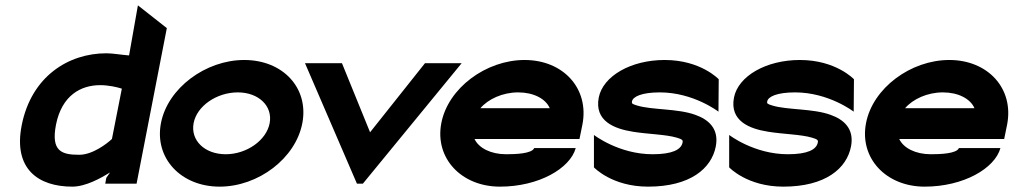

<svg xmlns="http://www.w3.org/2000/svg" viewBox="-20 -686 3785 717"><path d="M61 -218C29 -55 123 11 250 11C300 11 357 -21 391 -42L377 -22L373 0H490L603 -581L495 -666L462 -479C434 -481 402 -487 377 -487C236 -487 97 -401 61 -218ZM189 -220C211 -331 283 -368 354 -368C385 -368 416 -361 435 -355L398 -167C380 -150 326 -108 276 -108C210 -108 170 -121 189 -220Z M581 -226C556 -95 656 11 800 11C945 11 1084 -95 1109 -226C1134 -357 1037 -462 892 -462C748 -462 606 -357 581 -226ZM703 -226C715 -290 789 -341 868 -341C946 -341 999 -290 987 -226C975 -162 901 -110 823 -110C744 -110 691 -162 703 -226Z M1119 -450 1313 0H1335L1704 -450H1567L1362 -192L1257 -450Z M1628 -226C1603 -95 1703 11 1847 11C1992 11 2109 -57 2130 -133H1975C1966 -112 1905 -110 1870 -110C1813 -110 1768 -133 1752 -167H2144L2155 -221C2181 -355 2084 -462 1939 -462C1795 -462 1653 -357 1628 -226ZM1774 -282C1803 -316 1857 -341 1915 -341C1973 -341 2018 -317 2033 -282Z M2216 -322C2199 -234 2274 -205 2344 -194C2399 -185 2467 -184 2507 -172C2527 -166 2531 -163 2529 -154C2524 -127 2490 -110 2417 -110C2291 -110 2198 -182 2198 -182V-61C2198 -61 2265 11 2400 11C2558 11 2637 -57 2653 -139C2666 -206 2625 -240 2577 -257C2512 -281 2414 -275 2359 -292C2339 -298 2339 -300 2340 -307C2343 -325 2376 -341 2444 -341C2570 -341 2663 -269 2663 -269L2664 -390C2664 -390 2597 -462 2462 -462C2336 -462 2232 -402 2216 -322Z M2721 -322C2704 -234 2779 -205 2849 -194C2904 -185 2972 -184 3012 -172C3032 -166 3036 -163 3034 -154C3029 -127 2995 -110 2922 -110C2796 -110 2703 -182 2703 -182V-61C2703 -61 2770 11 2905 11C3063 11 3142 -57 3158 -139C3171 -206 3130 -240 3082 -257C3017 -281 2919 -275 2864 -292C2844 -298 2844 -300 2845 -307C2848 -325 2881 -341 2949 -341C3075 -341 3168 -269 3168 -269L3169 -390C3169 -390 3102 -462 2967 -462C2841 -462 2737 -402 2721 -322Z M3214 -226C3189 -95 3289 11 3433 11C3578 11 3695 -57 3716 -133H3561C3552 -112 3491 -110 3456 -110C3399 -110 3354 -133 3338 -167H3730L3741 -221C3767 -355 3670 -462 3525 -462C3381 -462 3239 -357 3214 -226ZM3360 -282C3389 -316 3443 -341 3501 -341C3559 -341 3604 -317 3619 -282Z"/></svg>

Font: Charger EcoBlack
Style: Obl
Weight: 1000
Designer: Jasper
Foundry: Cannot Into Space Fonts
Version: Version 1.1